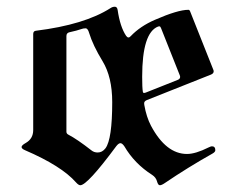

<svg xmlns="http://www.w3.org/2000/svg" viewBox="-20 -543 691 573"><path d="M56.6 -116.2Q79.1 -128.9 79.1 -154.8V-441.4Q79.1 -450.2 86.9 -451.2Q232.4 -469.2 310.1 -519Q315.9 -522.9 322.8 -522.9Q329.6 -522.9 331.1 -513.2Q338.4 -462.9 356.4 -436Q359.9 -431.2 363.3 -431.2Q366.7 -431.2 370.1 -435.1Q398.4 -464.8 442.4 -483.9Q510.7 -513.7 542 -513.7Q545.4 -513.7 546.9 -510.3L616.2 -335.9Q617.7 -333 617.7 -330.1Q617.7 -323.7 609.4 -320.3L418.9 -244.6Q410.2 -241.2 410.2 -234.9Q410.2 -232.4 410.6 -230Q417 -193.4 430.7 -167.5Q475.6 -83.5 538.1 -83.5Q563.5 -83.5 602.5 -103Q609.4 -106.4 612.3 -106.4Q622.6 -106.4 622.6 -94.7Q622.6 -89.4 613.8 -84.5Q541.5 -43.9 471.7 3.4Q462.4 9.8 457 9.8Q451.7 9.8 448.5 -2Q445.3 -13.7 434.1 -21Q381.3 -54.7 351.1 -106.4Q344.7 -115.7 339.4 -115.7Q334 -115.7 327.1 -106.9Q240.7 9.8 219.7 9.8Q214.4 9.8 207 1.5Q163.6 -47.9 54.7 -94.7Q44.4 -99.1 44.4 -104.2Q44.4 -109.4 56.6 -116.2ZM178.2 -149.9Q178.2 -144 184.1 -141.1Q210.4 -127.4 252.9 -94.2Q260.7 -87.9 271.5 -87.9Q285.2 -87.9 294.9 -100.6Q314.9 -127.9 314.9 -238.3Q314.9 -313 286.1 -360.4Q257.3 -407.7 246.1 -444.3Q242.2 -458.5 235.4 -458.5Q228.5 -458.5 222.2 -456.1Q210 -451.7 187.5 -446.8Q178.2 -444.8 178.2 -435.5ZM404.3 -314Q404.3 -281.2 406.2 -270Q406.7 -265.6 409.7 -265.6Q412.6 -265.6 416 -267.1L510.7 -304.7Q517.6 -307.6 517.6 -313.5Q517.6 -315.9 516.1 -319.3L460.4 -459.5Q458.5 -464.4 455.8 -464.4Q453.1 -464.4 452.1 -463.9Q404.3 -445.8 404.3 -314Z"/></svg>

Font: UnifrakturMaguntia21
Style: Book
Weight: 400
Designer: j. 'mach' wust, Gerrit Ansmann, Georg Duffner, based on a font by Peter Wiegel, original typeface by Carl Albert Fahrenw
Version: Version 2017-03-19